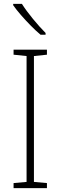

<svg xmlns="http://www.w3.org/2000/svg" viewBox="-20 -970 312 990"><path d="M222 0H50V-26L117 -32V-681L50 -688V-714H222V-688L155 -681V-32L222 -26ZM93 -950Q115 -915 150 -872.5Q185 -830 215 -800V-791H189Q165 -811 138.5 -838Q112 -865 88 -892.5Q64 -920 48 -943V-950Z"/></svg>

Font: Noto Sans Gurmukhi SemiCondensed ExtraLight
Style: Regular
Weight: 200
Width: 4
Designer: Jelle Bosma - Monotype Design Team
Foundry: Monotype Imaging Inc.
Version: Version 2.004; ttfautohint (v1.8.4.7-5d5b)